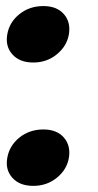

<svg xmlns="http://www.w3.org/2000/svg" viewBox="-20 -605 324 633"><path d="M207 -84Q200.2 -45.4 167.2 -18.8Q134.3 7.8 89.8 7.8Q44.9 7.8 21 -18.6Q-2.9 -44.9 3.9 -84Q10.7 -124.5 43.9 -151.4Q77.1 -178.2 123 -178.2Q167.5 -178.2 190.7 -151.4Q213.9 -124.5 207 -84ZM207 -491.2Q200.2 -452.6 167.2 -425.8Q134.3 -398.9 89.8 -398.9Q44.9 -398.9 21 -425.5Q-2.9 -452.1 3.9 -491.2Q10.7 -531.7 43.9 -558.3Q77.1 -585 123 -585Q167.5 -585 190.7 -558.3Q213.9 -531.7 207 -491.2Z"/></svg>

Font: Poppins
Style: Bold Italic
Weight: 700
Italic angle: -10°
Designer: Ninad Kale (Devanagari), Jonny Pinhorn (Latin)
Foundry: Indian Type Foundry
Version: Version 3.200;PS 1.000;hotconv 16.6.54;makeotf.lib2.5.65590